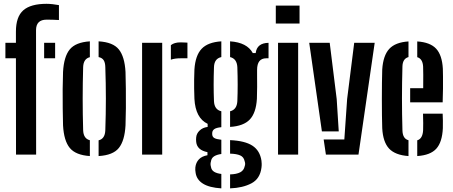

<svg xmlns="http://www.w3.org/2000/svg" viewBox="-20 -830 2432 1031"><path d="M9 -517V-600H65.5V-660Q65.5 -740 105.2 -774.8Q145 -809.5 230 -809.5Q245 -809.5 263 -807.5Q281 -805.5 296.5 -802.5V-722.5Q263 -724.5 230.5 -724.5Q173.5 -724.5 173.5 -668L174 0H66L65.5 -517ZM217 -517V-600H276V-517Z M318.5 -157Q317.5 -195 316.8 -247Q316 -299 316.5 -351.2Q317 -403.5 318.5 -443.5Q323 -526 354.5 -564.5Q386 -603 462.5 -608V-523Q428 -514.5 426.5 -469.5Q424 -381.5 424 -299.8Q424 -218 426.5 -131Q428 -85.5 462.5 -77V8Q386.5 3 354.8 -35.5Q323 -74 318.5 -157ZM509.5 8V-76.5Q544 -84.5 545.5 -131Q548.5 -219 548.5 -300.2Q548.5 -381.5 545.5 -469.5Q545 -493.5 536.8 -506.5Q528.5 -519.5 509.5 -523.5V-608Q587 -603.5 618.2 -564.5Q649.5 -525.5 654 -443.5Q655 -405 655.8 -353.2Q656.5 -301.5 656 -249.2Q655.5 -197 654 -157Q649.5 -74.5 618.2 -35.5Q587 3.5 509.5 8Z M897.5 -509.5V-587.5Q916 -602.5 949.5 -602.5Q960 -602.5 970.2 -601.8Q980.5 -601 986.5 -601V-517H950.5Q918.5 -517 897.5 -509.5ZM743 0V-600H851V0Z M1168.5 181.5Q1104 177.5 1070 156.2Q1036 135 1030.5 98.5Q1027.5 82.5 1029 68.5Q1032 43 1047.8 26Q1063.5 9 1094 3.5V-13Q1038 -24 1033.5 -68Q1032 -81 1033.5 -93Q1035.5 -113.5 1052 -129.2Q1068.5 -145 1095 -148.5V-165Q1029.5 -196 1024 -299.5Q1023 -330.5 1022.5 -354.5Q1022 -378.5 1022.5 -402.2Q1023 -426 1024 -457Q1029 -532.5 1062.8 -568Q1096.5 -603.5 1168.5 -608V-523.5Q1130.5 -515.5 1129 -469.5Q1125.5 -371.5 1129 -287Q1131 -241 1168.5 -232.5V-147Q1141.5 -144.5 1130.5 -136.5Q1119.5 -128.5 1119.5 -114.5V-110Q1119.5 -96 1130.2 -89.2Q1141 -82.5 1168.5 -79.5V-3Q1145 0 1130 9.2Q1115 18.5 1112.5 38Q1108.5 51 1112.5 64.5Q1115 83.5 1130 92.5Q1145 101.5 1168.5 104ZM1215.5 -148.5V-232.5Q1252 -241 1254.5 -287Q1258 -371.5 1254.5 -469.5Q1252 -515 1215.5 -523.5V-608Q1306.5 -602 1337.5 -545H1353Q1359.5 -599 1422 -600V-517H1409.5Q1360.5 -517 1360.5 -454.5V-427.5Q1360.5 -391 1360.8 -363.5Q1361 -336 1359.5 -299.5Q1355 -224 1321.5 -188.5Q1288 -153 1215.5 -148.5ZM1215.5 181.5V106.5Q1250.5 105.5 1270 95.2Q1289.5 85 1294 62.5Q1299 50 1293.5 35Q1289 13 1269.8 4.5Q1250.5 -4 1215.5 -5V-77.5Q1295.5 -74 1335.8 -47.5Q1376 -21 1384 33Q1385 40 1385.2 49.8Q1385.5 59.5 1384 70.5Q1376.5 130 1330 154.5Q1283.5 179 1215.5 181.5Z M1461 -703.5V-800H1588.5V-703.5ZM1473 0V-600H1581V0Z M1640.5 -600H1750.5L1788 -298L1799 -124.5H1708.5ZM1718 -81H1829L1844 -298L1882 -600H1992L1905 0H1730Z M2032.5 -141.5Q2031.5 -170 2031 -211.2Q2030.5 -252.5 2030.5 -298Q2030.5 -343.5 2031 -385.2Q2031.5 -427 2032.5 -457Q2037.5 -532 2070.2 -567.5Q2103 -603 2173.5 -607.5V-523.5Q2142 -515 2141 -473Q2138.5 -383.5 2138.5 -301.2Q2138.5 -219 2141 -130.5Q2142 -85 2173.5 -77V8Q2102 3 2069.2 -32.2Q2036.5 -67.5 2032.5 -141.5ZM2182.5 -280.5V-356.5H2252.5Q2253 -396.5 2252.8 -428.5Q2252.5 -460.5 2252 -473Q2249.5 -514.5 2220.5 -523V-607.5Q2290 -603 2322 -568.5Q2354 -534 2358 -461Q2358.5 -448 2358.8 -419.2Q2359 -390.5 2358.8 -354Q2358.5 -317.5 2357 -280.5ZM2220.5 8V-76.5Q2249.5 -85 2252 -130.5Q2252.5 -146 2252.5 -168.8Q2252.5 -191.5 2251.5 -219.5H2357Q2358 -205.5 2358.2 -182.5Q2358.5 -159.5 2358 -141.5Q2354.5 -66.5 2322.8 -31.5Q2291 3.5 2220.5 8Z"/></svg>

Font: Big Shoulders Stencil Display
Style: Bold
Weight: 700
Designer: Patric King
Foundry: XO Type Co
Version: Version 1.000